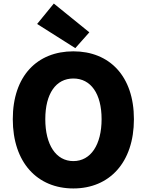

<svg xmlns="http://www.w3.org/2000/svg" viewBox="-20 -1047 826 1081"><path d="M393 14C596 14 734 -132 734 -376C734 -619 596 -758 393 -758C190 -758 52 -620 52 -376C52 -132 190 14 393 14ZM393 -140C295 -140 235 -232 235 -376C235 -520 295 -605 393 -605C491 -605 552 -520 552 -376C552 -232 491 -140 393 -140ZM404 -776 483 -865 283 -1027 189 -912Z"/></svg>

Font: Noto Sans KR Black
Style: Regular
Weight: 900
Designer: Ryoko NISHIZUKA 西塚涼子 (kana, bopomofo & ideographs); Paul D. Hunt (Latin, Greek & Cyrillic); Sandoll Communications 산돌커뮤니
Foundry: Adobe
Version: Version 2.004;hotconv 1.0.118;makeotfexe 2.5.65603